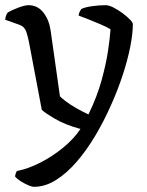

<svg xmlns="http://www.w3.org/2000/svg" viewBox="-32 -520 567 740"><path d="M99 200Q91 200 76 193.5Q61 187 47 178Q33 169 26 160Q27 152 29.5 146.5Q32 141 33 139Q76 131 123 107Q170 83 211.5 49Q253 15 278 -23Q219 -39 178.5 -63Q138 -87 129 -97L80 -356Q76 -377 69.5 -397Q63 -417 44 -424L-12 -444Q-11 -455 -7.5 -462.5Q-4 -470 -2 -472Q13 -481 38.5 -490.5Q64 -500 77 -500Q113 -500 135 -472Q157 -444 163 -403L199 -149Q204 -143 221 -130Q238 -117 261.5 -103.5Q285 -90 309 -79Q342 -147 359.5 -210.5Q377 -274 384.5 -325Q392 -376 394 -407Q380 -416 355 -426.5Q330 -437 306.5 -446.5Q283 -456 271 -460Q272 -469 275.5 -475.5Q279 -482 281 -485Q294 -492 321.5 -496Q349 -500 375 -500Q388 -500 405.5 -491Q423 -482 440 -469.5Q457 -457 468.5 -445Q480 -433 480 -427Q480 -390 470 -339.5Q460 -289 441 -231Q422 -173 396 -115Q369 -54 335.5 2.5Q302 59 263.5 103.5Q225 148 183.5 174Q142 200 99 200Z"/></svg>

Font: Texturina 72pt Medium
Style: Regular
Weight: 500
Designer: Guillermo Torres Carreño
Foundry: Omnibus-Type
Version: Version 1.002; ttfautohint (v1.8.3)